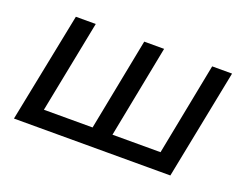

<svg xmlns="http://www.w3.org/2000/svg" viewBox="-88 -701 1117 871"><g transform="rotate(20 470.5 -265.0)"><path d="M804 -530 717 -84H485L572 -530H476L389 -84H154L242 -530H146L40 0H795L900 -530Z"/></g></svg>

Font: AWKNG-Font Medium
Style: Italic
Weight: 500
Italic angle: -11.3°
Designer: Awakening Church
Foundry: Awakening Church
Version: Version 1.700;PS 001.700;hotconv 1.0.88;makeotf.lib2.5.64775